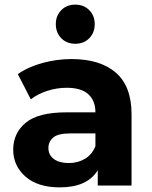

<svg xmlns="http://www.w3.org/2000/svg" viewBox="-20 -801 657 829"><path d="M402 0V-66Q357 8 238 8Q143 8 90 -38.5Q37 -85 37 -155Q37 -226 91 -271Q145 -316 268 -316H392Q392 -366 361.5 -394Q331 -422 268 -422Q225 -422 183.5 -408.5Q142 -395 113 -372L57 -481Q101 -512 163 -529Q225 -546 289 -546Q412 -546 480 -487.5Q548 -429 548 -307V0ZM392 -170V-225H285Q230 -225 209.5 -207Q189 -189 189 -162Q189 -132 212.5 -114.5Q236 -97 277 -97Q316 -97 347 -115.5Q378 -134 392 -170ZM305 -612Q268 -612 244.5 -636Q221 -660 221 -697Q221 -733 244.5 -757Q268 -781 305 -781Q342 -781 365.5 -757Q389 -733 389 -697Q389 -660 365.5 -636Q342 -612 305 -612Z"/></svg>

Font: Montserrat
Style: Bold
Weight: 700
Designer: Julieta Ulanovsky
Foundry: Julieta Ulanovsky
Version: Version 9.000; ttfautohint (v1.8.4.7-5d5b)